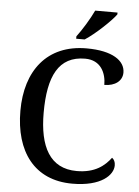

<svg xmlns="http://www.w3.org/2000/svg" viewBox="-61 -978 752 1036"><g transform="rotate(5 314.5 -460.5)"><path d="M323 -784V-771H369C425 -807 508 -886 533 -921V-931H412C391 -886 352 -822 323 -784ZM370 10C527 10 590 -56 590 -108C590 -127 583 -140 572 -148C538 -103 487 -60 388 -60C242 -60 183 -175 183 -358C183 -556 237 -668 381 -668C467 -668 496 -599 496 -536C554 -536 593 -566 593 -611C593 -675 525 -724 384 -724C169 -724 57 -574 57 -358C57 -137 164 10 370 10Z"/></g></svg>

Font: Noto Serif Georgian Medium
Style: Regular
Weight: 500
Designer: Monotype Design Team, Akaki Razmadze
Foundry: Google LLC
Version: Version 2.003